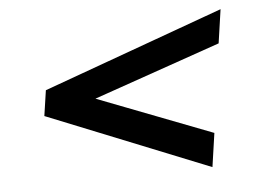

<svg xmlns="http://www.w3.org/2000/svg" viewBox="-39 -605 672 510"><g transform="rotate(-5 297.5 -350.0)"><path d="M566 -558 553 -468 162 -332 168 -368 521 -232 508 -142 75 -316 85 -384Z"/></g></svg>

Font: Pathway Extreme 8pt Thin 12pt SemiBold
Style: Italic
Weight: 600
Italic angle: -8°
Version: Version 1.001;gftools[0.9.26]